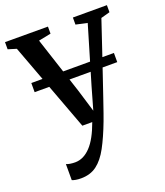

<svg xmlns="http://www.w3.org/2000/svg" viewBox="-146 -635 844 984"><g transform="rotate(-20 276.0 -143.0)"><path d="M126 251.5Q110.5 251.5 97.5 249.2Q84.5 247 77.5 243.5V156Q84 159.5 97.8 161.8Q111.5 164 125.5 164Q148.5 164 169.8 153.8Q191 143.5 210.2 123.2Q229.5 103 246.2 72.2Q263 41.5 278 0H224L43.5 -485L-2 -499V-538L232 -537.5V-499L164.5 -485.5L266 -175L303 -53L337.5 -174L430 -485.5L368 -499V-537.5H553.5V-499L504.5 -485.5Q478 -406 454 -335Q430 -264 409.8 -204.2Q389.5 -144.5 374 -98.8Q358.5 -53 348.2 -23.8Q338 5.5 334 15.5Q304.5 93.5 276 146.2Q247.5 199 212.2 225.2Q177 251.5 126 251.5ZM503.5 -295V-245H53V-295Z"/></g></svg>

Font: Merriweather 60pt Medium
Style: Regular
Weight: 500
Version: Version 2.100